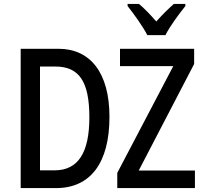

<svg xmlns="http://www.w3.org/2000/svg" viewBox="-20 -964 1100 984"><path d="M735 -784H828C850 -829 898 -893 930 -933V-944H871C839 -915 815 -892 781 -854C751 -888 719 -922 692 -944H634V-933C668 -890 713 -827 735 -784ZM86 0H267C442 0 541 -127 541 -365C541 -592 442 -714 280 -714H86ZM581 0H979V-90H691L975 -636V-714H595V-625H868L581 -78ZM260 -91H185V-623H264C384 -623 438 -548 438 -363C438 -184 382 -91 260 -91Z"/></svg>

Font: Noto Sans Mono Condensed Medium
Style: Regular
Weight: 500
Width: 3
Designer: Monotype Design Team
Foundry: Monotype Imaging Inc.
Version: Version 2.014